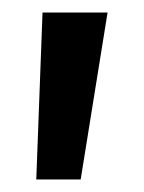

<svg xmlns="http://www.w3.org/2000/svg" viewBox="-20 -159 230 307"><path d="M48 -139H152L109 128H38Z"/></svg>

Font: Lineal Medium
Style: Regular
Weight: 600
Designer: Created by Frank Adebiaye with contributions from Anton Moglia & Ariel Martín Pérez
Created by Frank ADEBIAYE with FontF
Foundry: Velvetyne Type Foundry
Version: Version 2.000